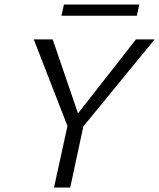

<svg xmlns="http://www.w3.org/2000/svg" viewBox="-20 -833 707 853"><path d="M332 -249 299 -294 584 -658H667ZM220 0 284 -293H355L292 0ZM288 -252 130 -658H214L339 -293ZM253 -763 264 -813H599L588 -763Z"/></svg>

Font: Ysabeau
Style: Italic
Weight: 400
Italic angle: -12°
Designer: Christian Thalmann (Catharsis Fonts)
Version: Version 2.000;gftools[0.9.27.dev2+g8671c4b]